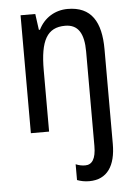

<svg xmlns="http://www.w3.org/2000/svg" viewBox="-55 -589 615 871"><g transform="rotate(-5 252.5 -153.5)"><path d="M316 240C399 240 437 179 437 81V-350C437 -475 394 -547 286 -547C229 -547 179 -517 153 -464H148L138 -537H71V0H154V-279C154 -415 186 -472 268 -472C327 -472 353 -430 353 -347V83C353 142 335 167 304 167C289 167 275 164 261 158V230C277 236 295 240 316 240Z"/></g></svg>

Font: Noto Sans Bengali Condensed
Style: Regular
Weight: 400
Width: 3
Designer: Jelle Bosma - Monotype Design Team
Foundry: Monotype Imaging Inc.
Version: Version 2.003